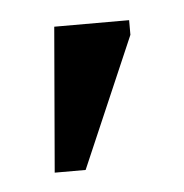

<svg xmlns="http://www.w3.org/2000/svg" viewBox="-29 -728 225 235"><g transform="rotate(-5 83.5 -610.0)"><path d="M68 -521H30L45 -699H137V-681Z"/></g></svg>

Font: STIX Two Text
Style: Regular
Weight: 400
Designer: Ross Mills, John Hudson & Paul Hanslow, Tiro Typeworks Ltd; with prior portions MicroPress Inc., and Coen Hoffman.
Foundry: Tiro Typeworks Ltd
Version: Version 2.13 b171